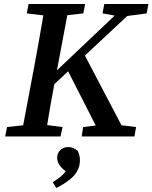

<svg xmlns="http://www.w3.org/2000/svg" viewBox="-20 -683 763 961"><path d="M493 -616 554 -605 265 -331 317 -607 397 -616 406 -663H123L114 -616L197 -606C182 -522 168 -437 152 -353L96 -56L15 -47L6 0H283L293 -47L216 -57C227 -125 239 -194 252 -262L321 -326L459 -55L396 -47L389 0H653L661 -47L588 -56L405 -405L617 -603L714 -616L723 -663H502ZM262 258C333 221 380 183 380 119C380 102 377 90 369 72C352 58 337 53 321 53C290 53 266 75 266 107C266 133 282 154 309 174C293 197 273 210 244 229Z"/></svg>

Font: Source Serif Pro Semibold
Style: Italic
Weight: 600
Italic angle: -12°
Designer: Frank Grießhammer
Foundry: Adobe Systems Incorporated
Version: Version 3.001;hotconv 1.0.111;makeotfexe 2.5.65597